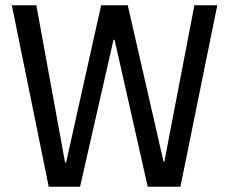

<svg xmlns="http://www.w3.org/2000/svg" viewBox="-20 -709 870 729"><path d="M665 0H541L415 -558H411L284 0H165L25 -689H118L227 -92H231L364 -689H465L601 -95H604L718 -689H805Z"/></svg>

Font: Feura Sans
Style: Regular
Weight: 400
Designer: Carrois Corporate & Edenspiekermann
Foundry: Carrois Corporate GbR & Edenspiekermann AG
Version: Version 1.001